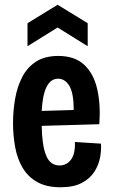

<svg xmlns="http://www.w3.org/2000/svg" viewBox="-20 -777 476 810"><path d="M235 13Q176 13 137 -9Q98 -31 75.5 -69Q53 -107 44 -156Q35 -205 35 -258Q35 -311 44 -361.5Q53 -412 74 -452.5Q95 -493 132 -517Q169 -541 226 -541Q296 -541 336 -503Q376 -465 390.5 -399.5Q405 -334 399 -253L156 -246Q157 -166 174 -122.5Q191 -79 231 -79Q261 -79 279.5 -103.5Q298 -128 296 -178L406 -171Q408 -143 402 -111.5Q396 -80 377.5 -51.5Q359 -23 324.5 -5Q290 13 235 13ZM225 -445Q163 -445 156 -309L291 -313Q291 -383 273 -414Q255 -445 225 -445ZM96 -582V-679L223 -757L350 -679V-582L223 -661Z"/></svg>

Font: Bricolage Grotesque 12pt Condensed SemiBold
Style: Regular
Weight: 600
Width: 3
Designer: Mathieu Triay
Foundry: Atelier Triay
Version: Version 1.001; ttfautohint (v1.8.4.7-5d5b);gftools[0.9.33.de